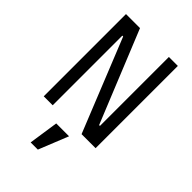

<svg xmlns="http://www.w3.org/2000/svg" viewBox="-276 -799 1152 1152"><g transform="rotate(45 300.0 -223.5)"><path d="M163 -591H156V0H80V-698H199L437 -113H444V-698H520V0H401ZM248 62H357L281 251H220Z"/></g></svg>

Font: iA Writer Quattro V
Style: Regular
Weight: 400
Designer: Mike Abbink, Paul van der Laan, Pieter van Rosmalen, Oliver Reichenstein
Foundry: Information Architects Inc.
Version: Version 2.000